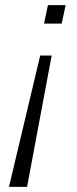

<svg xmlns="http://www.w3.org/2000/svg" viewBox="-20 -541 301 751"><path d="M15.1 189.9H85.9L182.1 -323.7H137.2ZM167.5 -521H236.8L221.2 -448.7H152.3Z"/></svg>

Font: Ufes Sans Light
Style: Italic
Weight: 200
Designer: Ricardo Esteves & Thais Bronze
Foundry: ProDesignUfes - Ricardo Esteves, Thais Bronze
Version: Version 2.0